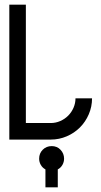

<svg xmlns="http://www.w3.org/2000/svg" viewBox="-20 -599 435 824"><path d="M91 -71H198Q219 -71 238.5 -79.5Q258 -88 272.5 -102.5Q287 -117 295.5 -136.5Q304 -156 304 -177H375Q375 -141 361 -108.5Q347 -76 323 -52Q299 -28 266.5 -14Q234 0 198 0H20V-579H91ZM175 128Q162 121 155 108.5Q148 96 148 82Q148 59 163.5 43.5Q179 28 202 28Q225 28 240 44Q255 60 255 82Q255 96 248 108.5Q241 121 228 128V205H175V128Z"/></svg>

Font: Googee
Style: Regular
Weight: 400
Designer: Peter Wiegel
Foundry: CATFonts Peter Wiegel
Version: 1.000